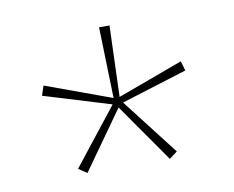

<svg xmlns="http://www.w3.org/2000/svg" viewBox="-50 -821 573 471"><g transform="rotate(-10 236.5 -585.0)"><path d="M249 -759 243 -582 406 -642 413 -618 249 -567 358 -426 338 -411 236 -557 133 -412 112 -426 223 -567 56 -618 64 -642 228 -582 223 -759Z"/></g></svg>

Font: Noto Sans Khmer SemiCondensed Thin
Style: Regular
Weight: 250
Width: 4
Designer: Danh Hong and the Monotype Design Team
Foundry: Monotype Imaging Inc.
Version: Version 2.004